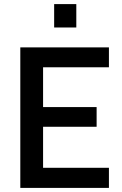

<svg xmlns="http://www.w3.org/2000/svg" viewBox="-20 -916 593 936"><path d="M79 0V-685H511V-588H190V-394H451V-298H190V-98H511V0ZM244 -782V-896H352V-782Z"/></svg>

Font: Titillium Web[RUS by Daymarius]
Style: Regular
Weight: 600
Designer: Cyrillization by Daymarius
Foundry: Cyrillization by Daymarius
Version: Version 1.002 September 11, 2018